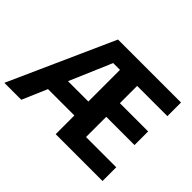

<svg xmlns="http://www.w3.org/2000/svg" viewBox="-141 -974 1235 1235"><g transform="rotate(45 476.0 -357.0)"><path d="M893 0V-125H618V-309H875V-433H618V-590H893V-714H320L0 0H154L227 -170H467V0ZM282 -297 405 -585H467V-297Z"/></g></svg>

Font: Noto Sans Bassa Vah
Style: Bold
Weight: 700
Designer: Monotype Design Team
Foundry: Monotype Imaging Inc.
Version: Version 2.002